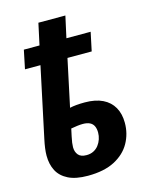

<svg xmlns="http://www.w3.org/2000/svg" viewBox="-116 -834 722 919"><g transform="rotate(-15 245.5 -374.5)"><path d="M204.6 9.8Q145 9.8 108.2 -8.5Q71.3 -26.9 54.4 -59.1Q37.6 -91.3 37.6 -134.3Q37.6 -151.4 40.3 -171.4Q43 -191.4 47.9 -213.9L121.6 -560.5H44.9L64 -652.8H141.6L164.6 -759.3H298.3L274.9 -652.8H395L375.5 -560.5H255.4L205.6 -326.7Q219.7 -330.1 238.3 -331.8Q256.8 -333.5 279.8 -333.5Q332.5 -333.5 368.2 -316.2Q403.8 -298.8 422.1 -266.6Q440.4 -234.4 440.4 -189.5Q440.4 -135.3 414.8 -89.8Q389.2 -44.4 337.2 -17.3Q285.2 9.8 204.6 9.8ZM223.6 -87.4Q243.7 -87.4 258.8 -95.2Q273.9 -103 283.9 -116Q293.9 -128.9 299.3 -145Q304.7 -161.1 304.7 -177.7Q304.7 -196.3 298.6 -209.5Q292.5 -222.7 279.1 -229.5Q265.6 -236.3 244.1 -236.3Q231.9 -236.3 216.8 -234.4Q201.7 -232.4 185.5 -229.5Q181.2 -209 177.5 -192.4Q173.8 -175.8 172.1 -162.8Q170.4 -149.9 170.4 -140.6Q170.4 -117.7 182.9 -102.5Q195.3 -87.4 223.6 -87.4Z"/></g></svg>

Font: Open Sans SemiCondensed
Style: Bold Italic
Weight: 700
Width: 4
Italic angle: -12°
Designer: Monotype Design Team
Foundry: Monotype Imaging Inc.
Version: Version 3.003